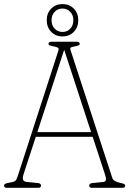

<svg xmlns="http://www.w3.org/2000/svg" viewBox="-24 -900 620 920"><path d="M172.5 -10.5Q172.5 0 158.5 0H9Q-4.5 0 -4.5 -10.5Q-4.5 -20 12.5 -23L35 -27.5Q49 -30 53.8 -38.8Q58.5 -47.5 64.5 -67L254.5 -653.5Q259 -666.5 255 -670.2Q251 -674 236.5 -677Q223 -679.5 215.8 -681.8Q208.5 -684 208.5 -689.5Q208.5 -700 222.5 -700H343.5Q358 -700 358 -689.5Q358 -684.5 351 -682Q344 -679.5 330.5 -677Q319 -675 315 -672Q311 -669 314.5 -658.5L513.5 -49Q517.5 -37.5 527.2 -32.2Q537 -27 555 -23Q576 -19.5 576 -10.5Q576 0 561.5 0H417.5Q403.5 0 403.5 -10.5Q403.5 -22 421 -23L469.5 -28Q481.5 -29 483.2 -37.2Q485 -45.5 479.5 -63L420 -244.5H147.5L89.5 -67Q83 -47.5 86.8 -38.2Q90.5 -29 106.5 -28L155.5 -23Q172.5 -22 172.5 -10.5ZM155 -267H412.5L283.5 -661.5ZM275.5 -725.5Q242.5 -725.5 221.2 -747.5Q200 -769.5 200 -803.5Q200 -837 221.5 -858.8Q243 -880.5 275.5 -880.5Q308 -880.5 329.5 -858.8Q351 -837 351 -803.5Q351 -769.5 329.8 -747.5Q308.5 -725.5 275.5 -725.5ZM275.5 -859Q252.5 -859 237.8 -843.2Q223 -827.5 223 -803.5Q223 -778.5 237.8 -762.8Q252.5 -747 275.5 -747Q298.5 -747 313 -762.8Q327.5 -778.5 327.5 -803.5Q327.5 -827.5 312.8 -843.2Q298 -859 275.5 -859Z"/></svg>

Font: Fraunces 144pt S100 Thin
Style: Regular
Weight: 100
Version: Version 1.000; ttfautohint (v1.8.3)